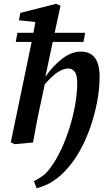

<svg xmlns="http://www.w3.org/2000/svg" viewBox="-20 -751 570 1012"><path d="M57 9 37 -1 131 -454Q135 -474 139 -492.5Q143 -511 147 -530H63L72 -578H156Q159 -592 161.5 -606.5Q164 -621 166 -635L80 -644L87 -683L276 -731L299 -721L268 -578H429L420 -530H258L219 -346Q260 -405 308.5 -442Q357 -479 406 -479Q455 -479 480 -446.5Q505 -414 505 -346Q505 -283 492 -214.5Q479 -146 456 -80Q433 -14 401.5 42.5Q370 99 334 138Q303 175 261.5 202.5Q220 230 173 241L159 204Q185 191 207 174.5Q229 158 250 127Q278 89 303 35.5Q328 -18 347 -79Q366 -140 376.5 -201Q387 -262 387 -314Q387 -356 374 -373Q361 -390 339 -390Q314 -390 285 -371Q256 -352 216 -307L197 -218Q184 -160 174 -107.5Q164 -55 154 0Z"/></svg>

Font: Source Serif 4 SmText Semibold
Style: Italic
Weight: 600
Italic angle: -12°
Designer: Frank Grießhammer
Foundry: Adobe
Version: Version 4.005;hotconv 1.1.0;makeotfexe 2.6.0